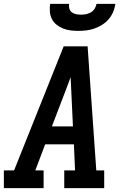

<svg xmlns="http://www.w3.org/2000/svg" viewBox="-27 -975 647 995"><path d="M-7 0V-92H46L303 -735H427L472 -92H513V0H306V-92H362L356 -227H207L156 -92H199V0ZM242 -320H351L343 -490Q342 -511 341 -532Q340 -553 339 -575Q331 -553 323 -532Q315 -511 307 -490ZM379 -815Q358 -815 338 -817.5Q318 -820 299.5 -827.5Q281 -835 266 -847Q251 -859 242 -876.5Q233 -894 231.5 -914.5Q230 -935 233 -955H331Q329 -942 332.5 -930Q336 -918 345.5 -911Q355 -904 367.5 -901.5Q380 -899 393 -899Q406 -899 419 -901.5Q432 -904 444 -911Q456 -918 463.5 -930Q471 -942 473 -955H571Q568 -934 559.5 -913.5Q551 -893 536.5 -876Q522 -859 503 -847Q484 -835 463 -827.5Q442 -820 421 -817.5Q400 -815 379 -815Z"/></svg>

Font: Iosevka Etoile SmBdObl
Style: Regular
Weight: 600
Italic angle: -9°
Designer: Belleve Invis
Foundry: Belleve Invis
Version: Version 15.5.2; ttfautohint (v1.8.4)